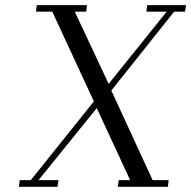

<svg xmlns="http://www.w3.org/2000/svg" viewBox="-20 -722 739 742"><path d="M53.2 0 56.2 -25.9H99.1L342.8 -330.1L182.1 -676.8H119.1L122.1 -702.1H315.9L313 -676.8H269L399.9 -397.9L624 -676.8H545.9L548.8 -702.1H699.2L694.8 -676.8H652.8L410.2 -372.1L569.8 -25.9H631.8L628.9 0H435.1L439 -25.9H482.9L354 -304.2L128.9 -25.9H206.1L202.1 0Z"/></svg>

Font: Dehuti Alt
Style: Italic
Weight: 400
Version: Version 1.2